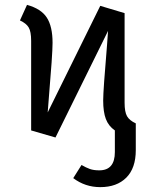

<svg xmlns="http://www.w3.org/2000/svg" viewBox="-20 -558 640 789"><path d="M538 59Q538 133 499 172Q460 211 392 211Q330 211 281 174L315 120Q334 131 349.5 136.5Q365 142 388 142Q452 142 452 67V-22Q426 -40 415 -69Q404 -98 404 -145Q404 -186 420 -375L424 -431L208 7L108 -22V-390Q108 -428 98 -445Q88 -462 62 -474L91 -538Q149 -522 172.5 -485.5Q196 -449 196 -382Q196 -336 180 -147L176 -96L392 -534L492 -504V-136Q492 -98 502 -80.5Q512 -63 538 -51Z"/></svg>

Font: FiraDG Mono
Style: Regular
Weight: 400
Designer: Carrois Corporate & Edenspiekermann AG
Foundry: Carrois Corporate GbR & Edenspiekermann AG
Version: Version 3.206